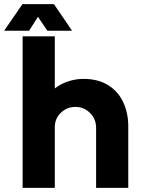

<svg xmlns="http://www.w3.org/2000/svg" viewBox="-51 -905 696 925"><path d="M58 0V-730H213V-479Q243 -502 279 -513.5Q315 -525 351 -525Q421 -525 469.5 -495Q518 -465 542.5 -413Q567 -361 567 -295V0H412V-289Q412 -332 382.5 -361Q353 -390 313 -390Q272 -390 242.5 -362Q213 -334 213 -292V0ZM-31 -757 57 -885H209L296 -757H177L132 -824L89 -757Z"/></svg>

Font: MuseoModerno
Style: Bold
Weight: 700
Designer: Pablo Cosgaya, Héctor Gatti, Marcela Romero, and the Authors of The MuseoModerno Project.
Foundry: Omnibus-Type Team
Version: Version 1.001